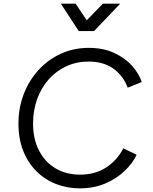

<svg xmlns="http://www.w3.org/2000/svg" viewBox="-20 -1019 836 1051"><path d="M81 -342Q81 -429 110 -504Q139 -579 191 -636Q243 -693 313.5 -725Q384 -757 466 -757Q545 -757 604.5 -729.5Q664 -702 702.5 -659Q741 -616 756 -570L679 -539Q655 -604 601 -643Q547 -682 465 -682Q399 -682 343.5 -656.5Q288 -631 247 -585Q206 -539 183.5 -477Q161 -415 161 -342Q161 -258 193.5 -195Q226 -132 284 -97.5Q342 -63 418 -63Q501 -63 561.5 -102.5Q622 -142 655 -207L728 -172Q707 -126 662.5 -83.5Q618 -41 556 -14.5Q494 12 417 12Q347 12 286 -12Q225 -36 179 -82Q133 -128 107 -193.5Q81 -259 81 -342ZM411 -849 313 -999H394L455 -908L543 -999H638L495 -849Z"/></svg>

Font: Kosmopol Plus Jakarta Sans Italic It
Style: Regular
Weight: 400
Italic angle: -8.04999°
Designer: Gumpita Rahayu
Foundry: Tokotype
Version: Version 2.006